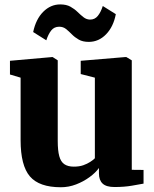

<svg xmlns="http://www.w3.org/2000/svg" viewBox="-20 -816 682 848"><path d="M485.5 10Q449.5 10 433.2 -5.2Q417 -20.5 417 -50V-74Q402 -53 375.2 -33.5Q348.5 -14 316 -1.5Q283.5 11 249 11Q153 11 112 -37Q71 -85 71 -197V-473L24 -487V-547.5L210.5 -564H212.5L235 -549.5V-193.5Q235 -151 241.8 -126.2Q248.5 -101.5 264.2 -90.8Q280 -80 306 -80Q330 -80 347.8 -86.2Q365.5 -92.5 378.5 -101Q391.5 -109.5 399 -117V-473L336.5 -489V-547.5L533.5 -564H538L562 -549.5V-66L614 -65.5V-5Q595.5 -1.5 562 4.2Q528.5 10 485.5 10ZM126.5 -674.5Q138.5 -731.5 171 -764Q203.5 -796.5 246 -796.5Q273 -796.5 291 -786.5Q309 -776.5 322.5 -763.2Q336 -750 348.8 -740Q361.5 -730 377 -729.5Q398.5 -729 412 -745.8Q425.5 -762.5 434 -789.5L491.5 -753.5Q481 -698 448.5 -664.5Q416 -631 372 -631Q345.5 -631 328 -641Q310.5 -651 297.5 -664.2Q284.5 -677.5 271.8 -687.8Q259 -698 241.5 -698Q219.5 -698 206.5 -681.8Q193.5 -665.5 184.5 -638Z"/></svg>

Font: Merriweather 28pt Black
Style: Regular
Weight: 900
Version: Version 2.100